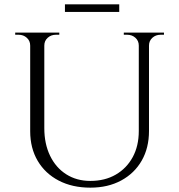

<svg xmlns="http://www.w3.org/2000/svg" viewBox="-20 -850 825 884"><path d="M184 -700V-260Q184 -188 210.5 -133Q237 -78 285 -47.5Q333 -17 396 -17Q463 -17 513 -46Q563 -75 591 -126.5Q619 -178 619 -247V-700H666V-247Q666 -169 632.5 -110.5Q599 -52 538 -19Q477 14 396 14Q313 14 250.5 -18.5Q188 -51 153.5 -109.5Q119 -168 119 -246V-700ZM122 -700V-640H119Q119 -662 103.5 -676Q88 -690 66 -690Q66 -690 58 -690Q50 -690 50 -690V-700ZM253 -700V-690Q253 -690 245 -690Q237 -690 237 -690Q215 -690 199.5 -676Q184 -662 184 -640H182V-700ZM622 -700V-640H619Q619 -662 603.5 -676Q588 -690 566 -690Q566 -690 558 -690Q550 -690 550 -690V-700ZM735 -700V-690Q735 -690 727 -690Q719 -690 719 -690Q697 -690 681.5 -676Q666 -662 666 -640H664V-700ZM279 -830H529V-795H279Z"/></svg>

Font: Cinzel
Style: Regular
Weight: 400
Designer: Natanael Gama
Version: Version 2.000